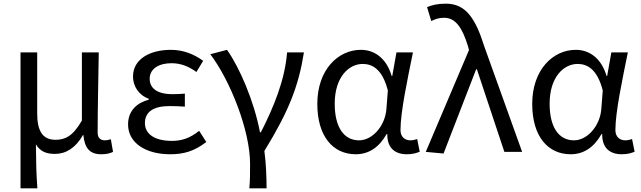

<svg xmlns="http://www.w3.org/2000/svg" viewBox="-20 -829 3499 1048"><path d="M92 199H184C178 114 177 66 176 -41C202 2 238 11 281 11C340 11 393 -22 433 -92H435C442 -19 471 13 533 13C562 13 581 8 597 0L585 -69C572 -65 562 -63 553 -63C529 -63 513 -75 513 -106C513 -237 517 -396 519 -543H427V-171C376 -82 332 -66 283 -66C212 -66 183 -115 183 -210V-543H92Z M909 13C984 13 1041 -4 1106 -54L1067 -115C1016 -74 971 -60 918 -60C825 -60 771 -97 771 -157C771 -217 816 -250 905 -250C932 -250 958 -249 989 -247V-318C963 -316 943 -315 922 -315C834 -315 797 -350 797 -399C797 -455 849 -484 916 -484C966 -484 1010 -467 1052 -436L1089 -497C1038 -534 979 -557 913 -557C802 -557 706 -509 706 -411C706 -360 736 -310 792 -290V-285C731 -269 679 -227 679 -150C679 -49 775 13 909 13Z M1341 199H1435C1435 137 1432 60 1423 -5C1557 -223 1610 -360 1639 -543H1547C1535 -392 1474 -244 1404 -107H1399C1367 -277 1287 -462 1219 -557L1128 -533C1237 -389 1345 -116 1345 65C1345 125 1345 150 1341 199Z M1922 13C1992 13 2049 -24 2090 -97H2094C2093 -21 2136 13 2201 13C2233 13 2255 6 2271 -1L2257 -70C2246 -66 2232 -63 2220 -63C2190 -63 2166 -82 2166 -119C2166 -218 2205 -400 2234 -543H2144L2121 -414H2118C2087 -518 2018 -557 1950 -557C1825 -557 1712 -448 1712 -262C1712 -84 1798 13 1922 13ZM1940 -63C1856 -63 1807 -136 1807 -263C1807 -406 1882 -480 1960 -480C2011 -480 2067 -453 2097 -335L2089 -232C2081 -140 2012 -63 1940 -63Z M2401 9 2579 -451H2583L2733 0H2830L2624 -574C2575 -730 2522 -809 2414 -809C2366 -809 2337 -801 2311 -790L2334 -714C2354 -724 2374 -732 2404 -732C2466 -732 2503 -679 2534 -578L2540 -556L2304 0Z M3095 13C3165 13 3222 -24 3263 -97H3267C3266 -21 3309 13 3374 13C3406 13 3428 6 3444 -1L3430 -70C3419 -66 3405 -63 3393 -63C3363 -63 3339 -82 3339 -119C3339 -218 3378 -400 3407 -543H3317L3294 -414H3291C3260 -518 3191 -557 3123 -557C2998 -557 2885 -448 2885 -262C2885 -84 2971 13 3095 13ZM3113 -63C3029 -63 2980 -136 2980 -263C2980 -406 3055 -480 3133 -480C3184 -480 3240 -453 3270 -335L3262 -232C3254 -140 3185 -63 3113 -63Z"/></svg>

Font: Noto Sans CJK SC Regular
Style: Regular
Weight: 400
Designer: Ryoko NISHIZUKA (kana & ideographs); Paul D. Hunt (Latin, Greek & Cyrillic); Wenlong ZHANG (bopomofo); Sandoll Communica
Foundry: Adobe Systems Incorporated
Version: Version 1.004;PS 1.004;hotconv 1.0.82;makeotf.lib2.5.63406